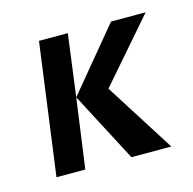

<svg xmlns="http://www.w3.org/2000/svg" viewBox="-55 -330 388 386"><g transform="rotate(-15 139.0 -137.0)"><path d="M258 0 166 -145 278 -274H206L99 -145L116 -274H56L19 0H79L99 -145L175 0Z"/></g></svg>

Font: Hussar Tani
Style: DwaKurs
Weight: 700
Foundry: Cannot Into Space Fonts
Version: Version 0.92